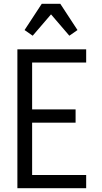

<svg xmlns="http://www.w3.org/2000/svg" viewBox="-20 -996 540 1016"><path d="M72 0V-735H436V-665H150V-417H380V-347H150V-70H436V0ZM153 -807 110 -837 201 -976H299L390 -837L347 -807L250 -920Z"/></svg>

Font: Iosevka MaddieWtf
Style: Regular
Weight: 400
Monospace: yes
Designer: Belleve Invis
Foundry: Belleve Invis
Version: Version 31.3.0; ttfautohint (v1.8.3)